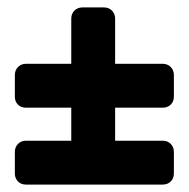

<svg xmlns="http://www.w3.org/2000/svg" viewBox="-20 -581 508 517"><path d="M20 -320.8V-378.9Q20 -392.1 28.6 -400.6Q37.1 -409.2 49.8 -409.2H171.9V-530.8Q171.9 -543.9 180.4 -552.5Q189 -561 202.1 -561H259.8Q272.9 -561 281.5 -552.5Q290 -543.9 290 -530.8V-409.2H418Q431.2 -409.2 439.7 -400.6Q448.2 -392.1 448.2 -378.9V-320.8Q448.2 -307.6 439.7 -299.3Q431.2 -291 418 -291H290V-202.1H418Q431.2 -202.1 439.7 -193.6Q448.2 -185.1 448.2 -171.9V-113.8Q448.2 -100.6 439.7 -92.3Q431.2 -84 418 -84H49.8Q36.6 -84 28.3 -92.5Q20 -101.1 20 -113.8V-171.9Q20 -185.1 28.6 -193.6Q37.1 -202.1 49.8 -202.1H171.9V-291H49.8Q36.6 -291 28.3 -299.3Q20 -307.6 20 -320.8Z"/></svg>

Font: Days One
Style: Regular
Weight: 400
Designer: Alexander Kalachev, Alexey Maslov, Jovanny Lemonad
Foundry: Alexander Kalachev, Alexey Maslov, Jovanny Lemonad
Version: Version 1.002